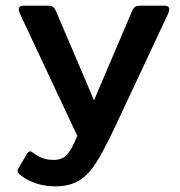

<svg xmlns="http://www.w3.org/2000/svg" viewBox="-20 -500 635 676"><path d="M50 115Q42 108 42 102Q42 96 46 91L74 43Q80 33 86 33Q91 33 98 39Q114 51 130.5 57Q147 63 170 63Q200 63 217 43.5Q234 24 252 -22L50 -452Q46 -462 46 -466Q46 -480 62 -480H147Q160 -480 166 -476Q172 -472 177 -461L311 -147L445 -461Q450 -472 456 -476Q462 -480 475 -480H560Q576 -480 576 -466Q576 -462 572 -452L384 -51Q345 31 318.5 73Q292 115 258.5 135.5Q225 156 175 156Q137 156 105 145Q73 134 50 115Z"/></svg>

Font: Mitr
Style: Regular
Weight: 400
Designer: Thanarat Vachiruckul
Foundry: Cadson Demak
Version: Version 1.003